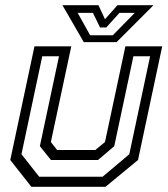

<svg xmlns="http://www.w3.org/2000/svg" viewBox="-20 -718 644 738"><path d="M100.5 0 19.5 -103 112.5 -540H254L175.5 -172L199.5 -141.5H346.5L383.5 -172L462 -540H603.5L510.5 -103L385.5 0ZM130.5 -38.8H374.5L477 -125.2L557 -501.8H492.8L419.2 -156.2L356.8 -103H175.8L133.2 -156.2L206.8 -501.8H142.5L62.5 -125.2ZM302 -556 220 -698H358.5L383.5 -644L431.5 -698H570L428 -556ZM326.5 -582.5H413.5L498 -668.5H439.2L388.5 -612.5H364.5L337.2 -668.5H278.5Z"/></svg>

Font: Tourney Thin
Style: Italic
Weight: 100
Italic angle: -12°
Designer: Tyler Finck
Foundry: Etcetera Type Co
Version: Version 1.015